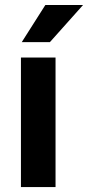

<svg xmlns="http://www.w3.org/2000/svg" viewBox="-20 -763 359 783"><path d="M68.8 -591.3H183.6L318.8 -742.7H165ZM206.5 -528.3H65.4V0H206.5Z"/></svg>

Font: Roboto
Style: Bold
Weight: 700
Designer: Google
Version: Version 2.137; 2017